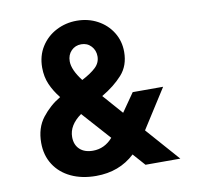

<svg xmlns="http://www.w3.org/2000/svg" viewBox="-84 -845 981 945"><g transform="rotate(-10 406.5 -372.5)"><path d="M83 -195Q83 -270 122 -320Q161 -370 214 -401Q185 -437 168.5 -475Q152 -513 152 -559Q152 -618 180.5 -663Q209 -708 256.5 -732.5Q304 -757 359 -757Q416 -757 462.5 -732Q509 -707 536 -663.5Q563 -620 563 -566Q563 -497 522.5 -452Q482 -407 419 -370L506 -271L570 -363H722L597 -167L744 0H570L516 -61Q438 12 322 12Q251 12 197 -13.5Q143 -39 113 -86Q83 -133 83 -195ZM328 -113Q386 -113 427 -160L301 -301Q238 -256 238 -197Q238 -158 262 -135.5Q286 -113 328 -113ZM336 -465Q382 -489 406 -512Q430 -535 430 -567Q430 -597 410.5 -618Q391 -639 361 -639Q331 -639 311 -618.5Q291 -598 291 -566Q291 -523 336 -465Z"/></g></svg>

Font: Evergrow Sans 
Style: ExtraBold
Weight: 800
Foundry: 10Web
Version: Version 1.000